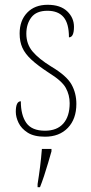

<svg xmlns="http://www.w3.org/2000/svg" viewBox="-20 -561 382 802"><path d="M168 10Q122 10 95.5 -7Q69 -24 57.5 -48Q46 -72 46 -94Q46 -138 67 -138Q67 -80 90 -47.5Q113 -15 168 -15Q218 -15 244.5 -45Q271 -75 271 -130Q271 -164 255 -193.5Q239 -223 184 -257Q138 -287 111.5 -311.5Q85 -336 73.5 -361.5Q62 -387 62 -421Q62 -475 93.5 -508Q125 -541 179 -541Q232 -541 260.5 -514Q289 -487 289 -449Q289 -405 268 -405Q268 -463 245.5 -489.5Q223 -516 178 -516Q132 -516 111 -488.5Q90 -461 90 -420Q90 -377 116 -346Q142 -315 194 -283Q258 -245 278.5 -208.5Q299 -172 299 -127Q299 -64 263.5 -27Q228 10 168 10ZM137 208Q143 171 147.5 135Q152 99 155 61H195V71Q189 92 181 119.5Q173 147 164 174Q155 201 147 221H137Z"/></svg>

Font: Noto Serif Thai Condensed Thin
Style: Regular
Weight: 100
Width: 3
Designer: Monotype Design Team
Foundry: Monotype Imaging Inc.
Version: Version 2.001; ttfautohint (v1.8.4.7-5d5b)